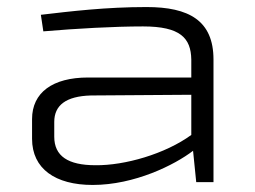

<svg xmlns="http://www.w3.org/2000/svg" viewBox="-20 -517 725 545"><path d="M396 -497C281 -497 181 -485 96 -475L103 -428C197 -436 304 -442 386 -442C492 -442 522 -409 523 -348V-297H230C129 -297 71 -254 71 -179V-123C71 -38 137 8 243 8C362 8 476 -49 528 -89L537 0H586V-348C586 -459 516 -497 396 -497ZM251 -48C173 -48 134 -74 134 -129V-171C134 -218 167 -244 238 -246L523 -248V-134C449 -80 334 -47 251 -48Z"/></svg>

Font: Exo 2 Light Expanded
Style: Regular
Weight: 300
Width: 7
Designer: Natanael Gama
Version: Version 1.001;PS 001.001;hotconv 1.0.70;makeotf.lib2.5.58329